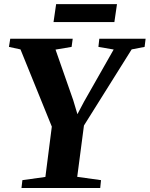

<svg xmlns="http://www.w3.org/2000/svg" viewBox="-20 -936 745 956"><path d="M87 0 91.5 -39 206 -55 238 -305.5 82 -690 24.5 -702.5 31 -743H342L336.5 -702.5L256.5 -689L344.5 -437.5L365.5 -367.5L398.5 -430L546 -689.5L470 -702.5L474.5 -743H705L700 -702.5L635.5 -690L398 -311L364.5 -55.5L483 -39L479 0ZM259.5 -915.5H562.5L549.5 -826H246.5Z"/></svg>

Font: Merriweather 60pt ExtraBold
Style: Italic
Weight: 800
Italic angle: -7.8°
Version: Version 2.101